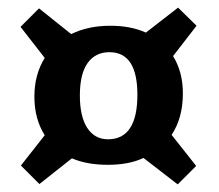

<svg xmlns="http://www.w3.org/2000/svg" viewBox="-20 -568 579 507"><path d="M449.2 -81.1 358.9 -150.9Q320.8 -132.8 265.1 -132.8Q209.5 -132.8 169.9 -149.9L84 -82L35.2 -130.9L98.1 -210.9Q70.8 -253.9 70.8 -313Q70.8 -371.1 98.1 -415L34.2 -497.1L83 -545.9L168 -478Q212.9 -500 271 -500Q325.7 -500 365.2 -481.9L450.2 -547.9L499 -500L437 -419.9Q462.9 -377.9 462.9 -321.8Q462.9 -256.3 433.1 -211.9L498 -129.9ZM265.1 -200.2Q342.8 -200.2 342.8 -317.9Q342.8 -430.2 269 -430.2Q231.9 -430.2 211.4 -401.6Q190.9 -373 190.9 -315.9Q190.9 -260.3 210.4 -230.2Q230 -200.2 265.1 -200.2Z"/></svg>

Font: Literata Book
Style: Bold
Weight: 700
Designer: Latin by Veronika Burian and Jose Scaglione. Greek by Irene Vlachou. Cyrillic by Vera Evstafieva
Foundry: TypeTogether
Version: Version 2.003;PS 002.003;hotconv 1.0.88;makeotf.lib2.5.64775